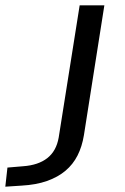

<svg xmlns="http://www.w3.org/2000/svg" viewBox="-161 -510 470 723"><path d="M-141 193 -133 121 -74 116Q-17 112 17 85.5Q51 59 60 8L139 -490H232L155 -1Q148 42 131 75.5Q114 109 85.5 133Q57 157 16 171.5Q-25 186 -80 189Z"/></svg>

Font: Nunito Sans 10pt Expanded
Style: Italic
Weight: 400
Width: 7
Italic angle: -9°
Designer: Vernon Adams
Foundry: Vernon Adams
Version: Version 3.101;gftools[0.9.27]